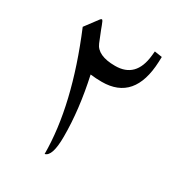

<svg xmlns="http://www.w3.org/2000/svg" viewBox="-168 -825 866 929"><g transform="rotate(30 265.5 -360.5)"><path d="M217.8 -453.1Q256.3 -277.8 255.9 -127.9Q255.9 -17.1 217.3 -8.8Q217.3 -279.3 69.3 -633.8L123.5 -706.1Q132.3 -717.8 138.2 -704.6Q144 -691.9 145.5 -687Q147.5 -682.1 153.3 -666Q171.9 -618.7 178.2 -604Q200.7 -548.3 298.8 -548.3Q415 -547.9 428.7 -680.7L431.2 -705.1L473.6 -698.7L472.7 -670.9Q463.4 -449.2 282.2 -449.2Q250 -449.2 217.8 -453.1Z"/></g></svg>

Font: Parastoo WOL
Style: WOL
Weight: 400
Foundry: Saber Rastikerdar (saber.rastikerdar@gmail.com)
Version: Version 1.0.0-alpha5